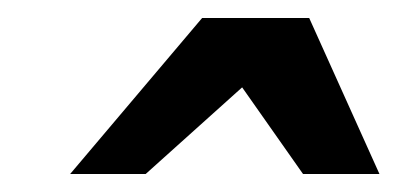

<svg xmlns="http://www.w3.org/2000/svg" viewBox="-20 -742 437 211"><path d="M313 -550.8 246.1 -646 140.1 -550.8H57.1L202.1 -722.2H319.8L397 -550.8Z"/></svg>

Font: Charis SIL Afr
Style: Bold Italic
Weight: 700
Italic angle: -11°
Foundry: SIL International
Version: Version 5.000